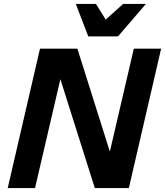

<svg xmlns="http://www.w3.org/2000/svg" viewBox="-20 -950 834 970"><path d="M717 -930 576 -766H426L363 -930H465L514 -851L602 -930ZM535 -184 656 -704H794L631 0H459L285 -550L157 0H19L182 -704H371Z"/></svg>

Font: CBA Beacon Sans Extra Bold
Style: Italic
Weight: 800
Italic angle: -13°
Designer: Wei Huang
Foundry: Wei Huang
Version: Version 1.002